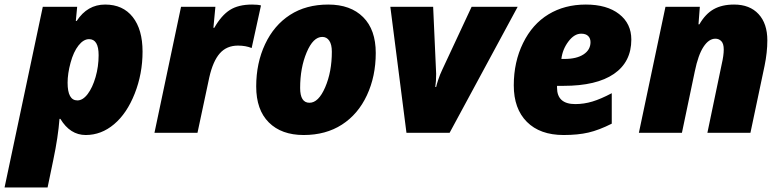

<svg xmlns="http://www.w3.org/2000/svg" viewBox="-60 -583 3436 843"><path d="M276.9 -491.2Q323.7 -563 401.6 -563Q479.5 -563 522.7 -508.3Q565.9 -453.6 565.9 -356.4Q565.9 -259.3 531.5 -172.1Q497.1 -85 440.9 -37.6Q384.8 9.8 316.4 9.8Q248 9.8 205.1 -61H201.2Q195.3 17.6 173.8 120.1L148.9 240.2H-40L127.9 -553.2H278.8L272.9 -491.2ZM331.1 -411.1Q306.6 -411.1 284.7 -383.3Q262.7 -355.5 249.8 -307.6Q236.8 -259.8 236.8 -219.7Q236.8 -142.1 279.8 -142.1Q303.7 -142.1 325 -170.2Q346.2 -198.2 359.6 -244.4Q373 -290.5 373 -340.8Q373 -411.1 331.1 -411.1Z M1046.9 -563Q1073.2 -563 1085.9 -559.1L1044.9 -372.1Q1019 -382.8 984.9 -382.8Q935.1 -382.8 905 -348.6Q875 -314.5 858.9 -243.2L807.1 0H618.2L734.9 -553.2H885.7L877 -460.9H880.9Q912.1 -515.6 949.5 -539.3Q986.8 -563 1046.9 -563Z M1551 -164.8Q1512.2 -81.5 1441.4 -35.9Q1370.6 9.8 1273.2 9.8Q1175.8 9.8 1120.4 -45.4Q1064.9 -100.6 1064.9 -203.4Q1064.9 -306.2 1104 -389.2Q1143.1 -472.2 1213.4 -517.6Q1283.7 -563 1381.3 -563Q1479 -563 1534.4 -507.8Q1589.8 -452.6 1589.8 -350.3Q1589.8 -248 1551 -164.8ZM1355 -420.9Q1314.9 -420.9 1286.4 -353Q1257.8 -285.2 1257.8 -196.8Q1257.8 -131.8 1298.8 -131.8Q1338.4 -131.8 1367.7 -199.7Q1397 -267.6 1397 -356Q1397 -387.7 1385.7 -404.3Q1374.5 -420.9 1355 -420.9Z M1653.8 -553.2H1841.8L1855 -258.8Q1855 -224.6 1851.1 -201.2H1855Q1856 -208 1863.8 -231.9Q1871.6 -255.9 1881.3 -275.9L2010.7 -553.2H2212.9L1914.1 0H1724.6Z M2414.6 9.8Q2311 9.8 2253.4 -47.9Q2195.8 -105.5 2195.8 -208.3Q2195.8 -311 2236.6 -394Q2277.3 -477.1 2348.1 -520Q2418.9 -563 2512 -563Q2605 -563 2658.4 -521.2Q2711.9 -479.5 2711.9 -409.2Q2711.9 -311 2635.5 -258.5Q2559.1 -206.1 2414.6 -206.1H2385.7V-198.2Q2385.7 -126 2465.8 -126Q2503.9 -126 2541 -137.2Q2578.1 -148.4 2626 -173.8V-40Q2569.8 -11.7 2523.7 -1Q2477.5 9.8 2414.6 9.8ZM2418.9 -324.2Q2471.7 -324.2 2502.2 -344.2Q2532.7 -364.3 2532.7 -397.9Q2532.7 -414.6 2522.5 -424.8Q2512.2 -435.1 2491.7 -435.1Q2461.4 -435.1 2435.5 -400.6Q2409.7 -366.2 2404.8 -324.2Z M3108.9 -301.8Q3117.7 -339.8 3117.7 -365.5Q3117.7 -391.1 3107.2 -402.1Q3096.7 -413.1 3081.1 -413.1Q3052.2 -413.1 3028.8 -377.4Q3005.4 -341.8 2990.7 -270L2934.1 0H2745.1L2861.8 -553.2H3012.7L3006.8 -476.1H3010.7Q3037.1 -522 3073.5 -542.5Q3109.9 -563 3163.1 -563Q3231.9 -563 3270.5 -521.2Q3309.1 -479.5 3309.1 -405.8Q3309.1 -353 3296.9 -293.9L3234.9 0H3045.9Z"/></svg>

Font: Open Sans Hebrew Extra Bold
Style: Italic
Weight: 800
Italic angle: -12°
Foundry: Ascender Corporation, Yanek Iontef
Version: Version 2.001;PS 002.001;hotconv 1.0.70;makeotf.lib2.5.58329